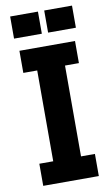

<svg xmlns="http://www.w3.org/2000/svg" viewBox="-96 -917 563 966"><g transform="rotate(-10 186.0 -434.0)"><path d="M44 -113H115V-577H44V-690H328V-577H257V-113H328V0H44ZM28 -868H170V-755H28ZM202 -868H344V-755H202Z"/></g></svg>

Font: Mozilla Text BETA
Style: Bold
Weight: 700
Designer: Studio DRAMA
Foundry: Studio DRAMA
Version: Version 0.100